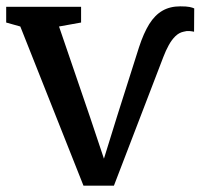

<svg xmlns="http://www.w3.org/2000/svg" viewBox="-22 -577 632 605"><path d="M241 8 42 -493.5 -2.5 -506V-555.5H233.5V-506L164 -493.5L261.5 -208.5L305.5 -77L348.5 -215.5L416 -428Q430.5 -472.5 448.2 -501Q466 -529.5 489.8 -543.2Q513.5 -557 546 -557Q566 -557 575.5 -555Q585 -553 590 -550.5L589.5 -477Q583 -478.5 574.8 -479.2Q566.5 -480 556 -477Q542 -474 530.5 -462.8Q519 -451.5 509.8 -434.8Q500.5 -418 492.5 -397L337 8Z"/></svg>

Font: Merriweather Medium
Style: Regular
Weight: 500
Version: Version 2.100